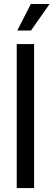

<svg xmlns="http://www.w3.org/2000/svg" viewBox="-20 -950 270 970"><path d="M152.3 -727.5V0H64.5V-727.5ZM67.4 -795.9 135.7 -929.7H230.5L136.7 -795.9Z"/></svg>

Font: Inter Tight
Style: Regular
Weight: 400
Designer: Rasmus Andersson
Foundry: rsms
Version: Version 3.002